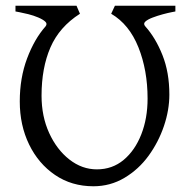

<svg xmlns="http://www.w3.org/2000/svg" viewBox="-20 -635 676 670"><path d="M592 -595Q592 -595 579 -592.5Q566 -590 547.5 -585Q529 -580 512 -573.5Q495 -567 487 -559.5Q479 -552 487 -543Q523 -503 547 -442.5Q571 -382 571 -305Q571 -251 552 -195Q533 -139 498.5 -91.5Q464 -44 414.5 -14.5Q365 15 306 15Q230 15 172 -24.5Q114 -64 81.5 -131Q49 -198 49 -281Q49 -363 74.5 -431Q100 -499 139 -543Q146 -552 138 -559.5Q130 -567 113.5 -574Q97 -581 79 -585.5Q61 -590 47.5 -592.5Q34 -595 34 -595V-615H247L259 -587Q187 -541 156 -469.5Q125 -398 125 -301Q125 -229 151.5 -171Q178 -113 222 -78.5Q266 -44 318 -44Q372 -44 411.5 -77Q451 -110 473 -166Q495 -222 495 -291Q495 -390 463 -470Q431 -550 368 -587L381 -615H592Z"/></svg>

Font: ChillKai
Style: Regular
Weight: 400
Designer: ChillType
Foundry: 寒蝉字型
Version: Version 2.000